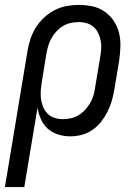

<svg xmlns="http://www.w3.org/2000/svg" viewBox="-48 -548 568 783"><path d="M51 215H-28L64 -339Q68 -364 76 -388.5Q84 -413 98 -435.5Q112 -458 132 -476.5Q152 -495 175.5 -507Q199 -519 224 -523.5Q249 -528 273 -528Q302 -528 329.5 -522Q357 -516 379 -500.5Q401 -485 416 -462.5Q431 -440 437.5 -413.5Q444 -387 443 -358Q442 -329 438 -301L418 -181Q414 -158 407.5 -135.5Q401 -113 390 -91.5Q379 -70 364 -51Q349 -32 328.5 -18Q308 -4 285 2Q262 8 239 8Q213 8 189 0.5Q165 -7 147 -23Q129 -39 119 -61.5Q109 -84 105 -109ZM208 -62Q224 -62 240.5 -65.5Q257 -69 272 -78Q287 -87 299 -100Q311 -113 320 -128.5Q329 -144 333.5 -160Q338 -176 340 -192L360 -312Q363 -329 364.5 -346.5Q366 -364 363 -380.5Q360 -397 353 -412Q346 -427 334.5 -437.5Q323 -448 307 -453Q291 -458 274 -458Q258 -458 241 -454.5Q224 -451 209 -442Q194 -433 182 -420Q170 -407 161.5 -391.5Q153 -376 148.5 -360Q144 -344 141 -328L123 -217Q120 -199 118.5 -181Q117 -163 119 -146Q121 -129 127.5 -113Q134 -97 145.5 -85Q157 -73 173.5 -67.5Q190 -62 208 -62Z"/></svg>

Font: Iosevka
Style: Italic
Weight: 400
Italic angle: -9°
Monospace: yes
Designer: Belleve Invis
Foundry: Belleve Invis
Version: Version 32.5.0; ttfautohint (v1.8.4)